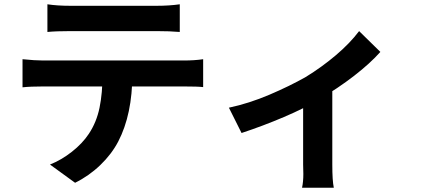

<svg xmlns="http://www.w3.org/2000/svg" viewBox="-20 -787 1980 895"><path d="M308 -760H562H653H710Q769 -760 818 -767V-638Q771 -642 710 -642H460H369H309Q242 -642 201 -638V-767Q247 -760 308 -760ZM181 -505H446H573H691H785H836Q887 -505 927 -511V-381Q903 -384 836 -384H573H446H327H233H181Q122 -384 85 -380V-511Q143 -505 181 -505ZM531 -127Q500 -68 447.5 -17.5Q395 33 330 65L213 -20Q266 -41 315 -79.5Q364 -118 394 -163Q430 -217 444 -285Q458 -353 458 -441L597 -442Q597 -254 531 -127Z M1405 -428Q1480 -474 1545.5 -529.5Q1611 -585 1654 -642L1753 -545Q1706 -492 1630.5 -433.5Q1555 -375 1464 -322Q1401 -283 1303.5 -241.5Q1206 -200 1106 -167L1047 -285Q1141 -305 1236 -345.5Q1331 -386 1405 -428ZM1529 -376V-20Q1529 56 1536 88H1388Q1394 60 1394 24L1393 -20V-350Z"/></svg>

Font: Merged Yaku Han JP
Style: Bold
Weight: 700
Designer: Ryoko NISHIZUKA 西塚涼子 (kana, bopomofo & ideographs); Paul D. Hunt (Latin, Greek & Cyrillic); Sandoll Communications 산돌커뮤니
Foundry: Adobe
Version: Version 2.004